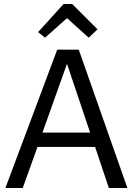

<svg xmlns="http://www.w3.org/2000/svg" viewBox="-20 -943 666 963"><path d="M206 -754 171 -782 299 -923H342L469 -796L425 -754L316 -852ZM7 0 267 -694H375L619 0H526L457 -206H168L94 0ZM193 -278H432L316 -623Z"/></svg>

Font: Cantarell
Style: Regular
Weight: 400
Designer: Dave Crossland, Nikolaus Waxweiler, Florian Fecher, Jacques Le Bailly, Eben Sorkin, Alexei Vanyashin, Alexios Zavras, Em
Version: Version 0.303